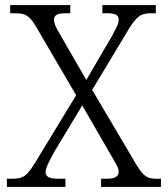

<svg xmlns="http://www.w3.org/2000/svg" viewBox="-20 -734 659 754"><path d="M7 0V-32H26Q49 -32 63.5 -37Q78 -42 89.5 -55Q101 -68 116 -92L279 -360L120 -632Q108 -652 97 -663Q86 -674 72.5 -678Q59 -682 41 -682H20V-714H256V-682H241Q210 -682 201 -675Q192 -668 192 -657Q192 -646 197.5 -633Q203 -620 218 -595L319 -420L420 -593Q431 -613 438.5 -628.5Q446 -644 446 -657Q446 -671 435 -676.5Q424 -682 400 -682H382V-714H592V-682H574Q553 -682 539.5 -677Q526 -672 514 -659Q502 -646 487 -622L342 -381L518 -83Q531 -62 542 -51Q553 -40 565 -36Q577 -32 594 -32H612V0H377V-32H397Q424 -32 435 -39Q446 -46 446 -59Q446 -71 438.5 -85Q431 -99 411 -133L303 -320L195 -141Q184 -121 176 -105.5Q168 -90 163.5 -78.5Q159 -67 159 -58Q159 -45 170.5 -38.5Q182 -32 213 -32H237V0Z"/></svg>

Font: Noto Serif Armenian Light
Style: Regular
Weight: 300
Version: Version 2.007